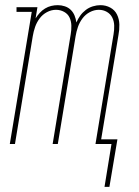

<svg xmlns="http://www.w3.org/2000/svg" viewBox="-20 -558 540 744"><path d="M385 166 412 0H350L420 -425Q423 -442 422.5 -459Q422 -476 415 -490Q408 -504 394 -512Q380 -520 363 -520Q345 -520 328 -511Q311 -502 299.5 -486.5Q288 -471 282 -453.5Q276 -436 273 -418L204 0H184L254 -425Q257 -442 256.5 -459Q256 -476 249.5 -490Q243 -504 228.5 -512Q214 -520 197 -520Q179 -520 162 -511Q145 -502 133.5 -486.5Q122 -471 116 -453.5Q110 -436 107 -418L38 0H18L103 -512H44V-530H125L118 -487Q125 -498 134 -508Q143 -518 154.5 -525Q166 -532 178.5 -535Q191 -538 204 -538Q218 -538 231.5 -533.5Q245 -529 254.5 -519.5Q264 -510 269 -497.5Q274 -485 276 -471Q282 -485 291 -497.5Q300 -510 312.5 -519.5Q325 -529 340 -533.5Q355 -538 369 -538Q390 -538 407.5 -528.5Q425 -519 433.5 -501.5Q442 -484 442.5 -463Q443 -442 439 -422L372 -18H435L404 166Z"/></svg>

Font: Iosevka Slab Thin
Style: Italic
Weight: 100
Italic angle: -9°
Monospace: yes
Designer: Belleve Invis
Foundry: Belleve Invis
Version: Version 11.1.1; ttfautohint (v1.8.3)